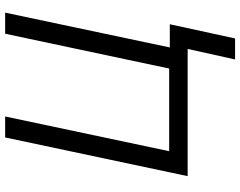

<svg xmlns="http://www.w3.org/2000/svg" viewBox="-114 -640 939 751"><g transform="rotate(-90 355.5 -264.5)"><path d="M539.6 0H42L193.4 -713.9H275.4L139.6 -72.3H462.9L599.1 -713.9H681.6L545.4 -69.8H636.2L580.6 185.5H498.5Z"/></g></svg>

Font: Viking Open Sans
Style: Italic
Weight: 400
Italic angle: -12°
Foundry: Ascender Corporation
Version: Version 2.000